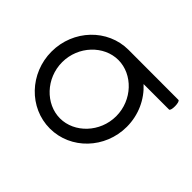

<svg xmlns="http://www.w3.org/2000/svg" viewBox="-168 -767 1055 1055"><g transform="rotate(-45 360.0 -239.0)"><path d="M665.2 95.5 665.8 -292.6C665.8 -454.1 528.6 -585.2 360 -585.2C191.4 -585.2 54.2 -454.1 54.2 -292.6C54.2 -131.1 191.4 0 360 0C452.2 0 535 -39.2 591.2 -101.2C591.2 -70.6 591.2 65.9 591.2 96.5C591.2 111.5 665.2 110.5 665.2 95.5ZM133 -292.6C133 -404.1 234.8 -502.7 360 -502.7C485.2 -502.7 587 -404.1 587 -292.6C587 -181.1 485.2 -82.5 360 -82.5C234.8 -82.5 133 -181.1 133 -292.6Z"/></g></svg>

Font: Hi.
Style: Regular
Weight: 400
Designer: Mew Too, Robert Jablonski
Foundry: Cannot Into Space Fonts
Version: Version 1.996